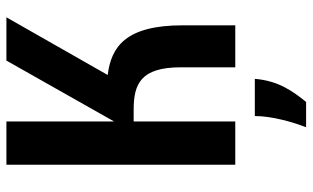

<svg xmlns="http://www.w3.org/2000/svg" viewBox="-208 -546 975 599"><g transform="rotate(-90 279.5 -246.5)"><path d="M345 -398 525 -714H390L200 -378V-714H65V0H200V-317H237C318 -317 369 -294 369 -170V0H500V-164C500 -342 433 -387 345 -398ZM182 221H261C294 180 327 135 333 61H217C217 114 198 180 182 221Z"/></g></svg>

Font: Kathrein 77 Bold Condensed
Style: Regular
Weight: 700
Width: 3
Designer: Lazydogs Typefoundry, based on Open Sans by Ascender Corporation
Foundry: Lazydogs Typefoundry
Version: Version 1.003;PS 001.003;hotconv 1.0.88;makeotf.lib2.5.64775